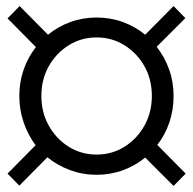

<svg xmlns="http://www.w3.org/2000/svg" viewBox="-20 -679 640 636"><path d="M44 -64 5 -104 98 -198Q73 -231 58.5 -273Q44 -315 44 -361Q44 -408 58.5 -449Q73 -490 99 -523L5 -618L45 -659L139 -564Q172 -591 213 -606Q254 -621 300 -621Q346 -621 387 -606Q428 -591 461 -564L555 -659L594 -619L499 -524Q525 -491 540 -449.5Q555 -408 555 -361Q555 -315 541 -273.5Q527 -232 501 -199L595 -104L555 -63L461 -157Q428 -130 387 -115Q346 -100 300 -100Q254 -100 212 -115.5Q170 -131 137 -158ZM300 -167Q351 -167 392.5 -193Q434 -219 458.5 -263Q483 -307 483 -361Q483 -416 458.5 -459.5Q434 -503 392.5 -529Q351 -555 300 -555Q249 -555 207.5 -529Q166 -503 141.5 -459.5Q117 -416 117 -361Q117 -307 141.5 -263Q166 -219 207.5 -193Q249 -167 300 -167Z"/></svg>

Font: Red Hat Mono
Style: Regular
Weight: 300
Monospace: yes
Designer: Pentagram, MCKL
Foundry: Pentagram, MCKL
Version: Version 1.023